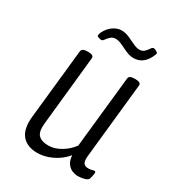

<svg xmlns="http://www.w3.org/2000/svg" viewBox="-170 -794 823 902"><g transform="rotate(30 241.5 -343.0)"><path d="M170 7Q114 7 86 -26.5Q58 -60 65 -128L105 -506Q107 -524 136 -524H143Q172 -524 170 -506L131 -130Q126 -84 143.5 -66.5Q161 -49 197 -49Q230 -49 263.5 -68.5Q297 -88 320 -119L361 -506Q362 -524 391 -524H399Q428 -524 426 -506L383 -96Q381 -70 388.5 -60Q396 -50 413 -50Q426 -50 433.5 -52.5Q441 -55 446 -55Q453 -55 452 -43Q451 -35 448.5 -24.5Q446 -14 444 -11Q440 -3 423 1.5Q406 6 389 6Q375 6 359.5 0Q344 -6 332 -21.5Q320 -37 318 -66Q289 -31 248.5 -12Q208 7 170 7ZM165 -603Q160 -603 150.5 -606Q141 -609 141 -615Q141 -621 146 -632Q160 -660 182 -675Q204 -690 227 -690Q247 -690 268 -681Q289 -672 308 -662.5Q327 -653 343 -653Q359 -653 369 -663Q379 -673 385.5 -683Q392 -693 399 -693Q404 -693 413.5 -688Q423 -683 423 -678Q423 -672 414 -655Q388 -605 338 -605Q318 -605 297 -614.5Q276 -624 257 -633Q238 -642 223 -642Q206 -642 195.5 -632Q185 -622 178.5 -612.5Q172 -603 165 -603Z"/></g></svg>

Font: Asap Condensed Condensed Light
Style: Italic
Weight: 300
Width: 3
Italic angle: -6°
Designer: Pablo Cosgaya
Foundry: Omnibus-Type
Version: Version 3.001; ttfautohint (v1.8.4.7-5d5b)